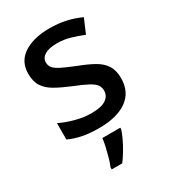

<svg xmlns="http://www.w3.org/2000/svg" viewBox="-187 -646 860 964"><g transform="rotate(-30 242.5 -164.0)"><path d="M442 -153Q442 -73 384 -31.5Q326 10 222 10Q166 10 125 1.5Q84 -7 50 -23V-118Q86 -100 133.5 -87Q181 -74 225 -74Q284 -74 310.5 -92.5Q337 -111 337 -142Q337 -160 327 -174.5Q317 -189 289.5 -204Q262 -219 209 -240Q158 -261 122 -281.5Q86 -302 67.5 -330.5Q49 -359 49 -404Q49 -475 105.5 -512Q162 -549 255 -549Q305 -549 348.5 -539.5Q392 -530 433 -511L398 -429Q362 -444 325.5 -454.5Q289 -465 250 -465Q203 -465 178.5 -450Q154 -435 154 -409Q154 -390 165.5 -376.5Q177 -363 205.5 -349Q234 -335 284 -315Q334 -296 369.5 -276Q405 -256 423.5 -227Q442 -198 442 -153ZM314 70Q308 90 295.5 116.5Q283 143 267 170Q251 197 233 221H172V209Q180 191 187.5 164.5Q195 138 201.5 110Q208 82 210 61H314Z"/></g></svg>

Font: Noto Sans Kawi Medium
Style: Regular
Weight: 500
Designer: Fadhl Haqq
Version: Version 1.000